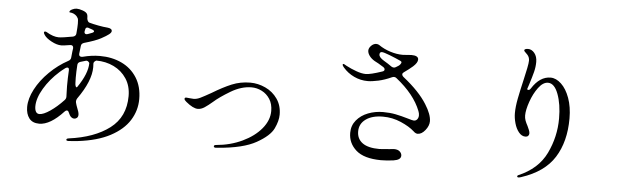

<svg xmlns="http://www.w3.org/2000/svg" viewBox="-52 -1001 4104 1256"><g transform="rotate(5 2000.0 -373.5)"><path d="M865 -253Q865 -178 824.5 -113.5Q784 -49 700 -4.5Q616 40 489 55Q465 58 427 60Q413 60 413 53Q413 45 427 43Q595 21 694.5 -54.5Q794 -130 794 -267Q794 -333 762.5 -381Q731 -429 678.5 -454.5Q626 -480 563 -480Q546 -471 546 -459L547 -435Q547 -344 460 -222Q454 -212 454 -203Q454 -197 455 -194Q460 -175 465 -163Q478 -133 478 -117Q478 -103 470 -96Q462 -89 452 -89Q443 -89 435 -94.5Q427 -100 422 -109L414 -125Q409 -138 400 -138Q394 -138 386 -130Q299 -36 227 -36Q182 -36 160.5 -64.5Q139 -93 139 -138Q139 -193 171.5 -255Q204 -317 260 -372Q316 -427 381 -462Q397 -470 398 -486L402 -525L405 -546V-550Q405 -559 399 -563.5Q393 -568 383 -566Q341 -559 326 -559Q297 -559 261.5 -578Q226 -597 213 -617Q206 -628 206 -632Q206 -640 214 -640Q219 -640 224 -637Q269 -610 305 -610Q315 -610 341 -613.5Q367 -617 398 -623Q417 -628 418 -645Q422 -687 422 -710Q422 -737 418 -745Q411 -759 399 -767Q387 -775 376 -777Q371 -778 365.5 -778.5Q360 -779 360 -781Q360 -791 376 -799Q392 -807 406 -807Q423 -807 446.5 -798.5Q470 -790 476 -778Q481 -769 481 -746Q486 -726 497 -723Q522 -716 556.5 -709.5Q591 -703 618 -701Q647 -698 647 -681Q647 -671 632 -659Q617 -647 582 -628Q547 -609 473 -588Q455 -582 454 -566L448 -515V-511Q448 -504 452.5 -500Q457 -496 464 -496Q470 -496 473 -497Q530 -512 585 -512Q664 -512 727.5 -482Q791 -452 828 -393.5Q865 -335 865 -253ZM471 -667Q470 -665 470 -660Q470 -654 473.5 -650Q477 -646 484 -646L493 -648Q506 -652 522 -659Q525 -660 528.5 -663Q532 -666 532 -669Q532 -676 513 -682L498 -687Q492 -690 487 -690Q475 -690 473 -676ZM496 -473Q467 -465 459 -462Q442 -456 442 -439Q439 -397 439 -356Q439 -333 440 -322Q440 -307 444.5 -299Q449 -291 454 -297Q519 -391 519 -460Q509 -476 496 -473ZM380 -205Q389 -215 389 -227Q389 -250 388 -261L387 -298Q387 -350 390 -399V-403Q390 -418 379 -418Q374 -418 366 -413Q342 -395 330 -384Q269 -330 230.5 -265Q192 -200 192 -147Q192 -125 199.5 -112Q207 -99 223 -99Q249 -99 292.5 -128.5Q336 -158 380 -205Z M1378 12Q1378 3 1391 2Q1485 -6 1563 -43Q1641 -80 1686.5 -135Q1732 -190 1732 -251Q1732 -297 1711.5 -329Q1691 -361 1658.5 -377.5Q1626 -394 1591 -394Q1524 -394 1454.5 -352.5Q1385 -311 1347 -277Q1319 -253 1296.5 -238Q1274 -223 1252 -223Q1221 -223 1174 -262Q1160 -273 1160 -281Q1160 -290 1171 -290Q1177 -290 1191.5 -288Q1206 -286 1219 -286Q1240 -286 1263.5 -297.5Q1287 -309 1333 -335Q1402 -377 1458.5 -400.5Q1515 -424 1580 -424Q1631 -424 1679.5 -401.5Q1728 -379 1758.5 -335.5Q1789 -292 1789 -232Q1789 -191 1765 -140.5Q1741 -90 1655.5 -42Q1570 6 1405 19L1388 20Q1384 20 1381 17.5Q1378 15 1378 12Z M2772 -274Q2772 -245 2748.5 -215.5Q2725 -186 2699 -186Q2685 -186 2671 -200Q2639 -229 2582.5 -253.5Q2526 -278 2464 -278Q2393 -278 2351.5 -248Q2310 -218 2310 -168Q2310 -119 2347 -92Q2384 -65 2459 -65Q2471 -65 2523 -70Q2544 -73 2554 -73Q2579 -73 2592 -61Q2605 -49 2605 -34Q2605 -6 2557 1Q2515 7 2474 7Q2363 6 2311 -40Q2259 -86 2259 -154Q2259 -202 2288 -237Q2317 -272 2363.5 -290Q2410 -308 2462 -308Q2507 -308 2544.5 -300.5Q2582 -293 2626 -280Q2658 -270 2667 -270Q2680 -270 2688.5 -280.5Q2697 -291 2697 -307Q2697 -320 2691 -335Q2650 -441 2529 -537Q2522 -543 2513 -543Q2508 -543 2500 -540Q2454 -519 2412.5 -510Q2371 -501 2343 -501Q2296 -501 2253.5 -521Q2211 -541 2181 -576Q2171 -588 2171 -593Q2171 -599 2176 -599Q2179 -599 2186.5 -594.5Q2194 -590 2198 -588Q2228 -572 2264 -559Q2300 -546 2326 -546Q2358 -546 2434 -572Q2447 -576 2447 -586Q2447 -595 2436 -602Q2400 -625 2377 -636Q2355 -649 2342.5 -666.5Q2330 -684 2330 -700Q2330 -717 2345.5 -732.5Q2361 -748 2379 -748Q2391 -748 2399 -742Q2432 -719 2474.5 -705.5Q2517 -692 2556 -692L2588 -694L2613 -696Q2660 -696 2660 -670Q2660 -649 2631 -623Q2607 -602 2574 -579Q2565 -573 2565 -565Q2565 -556 2576 -547Q2682 -463 2731 -384Q2772 -319 2772 -274ZM2490 -609Q2498 -604 2506 -604Q2512 -604 2519 -608Q2540 -619 2547 -629Q2553 -637 2553 -642Q2553 -648 2544 -652Q2514 -666 2473 -682Q2432 -698 2420 -698Q2405 -698 2405 -681Q2405 -662 2439 -642Q2465 -627 2490 -609Z M3680 -372Q3680 -220 3614.5 -116Q3549 -12 3399 37Q3388 41 3381 41Q3372 41 3372 34Q3372 30 3377 27Q3507 -28 3559.5 -137Q3612 -246 3612 -366Q3612 -460 3587 -526.5Q3562 -593 3520 -593Q3487 -593 3457 -552.5Q3427 -512 3408 -457.5Q3389 -403 3389 -367Q3389 -350 3394.5 -334.5Q3400 -319 3411 -299Q3417 -287 3422 -274Q3427 -261 3427 -252Q3427 -242 3420.5 -235.5Q3414 -229 3403 -229Q3378 -229 3359 -252.5Q3340 -276 3330.5 -310.5Q3321 -345 3321 -376Q3321 -418 3331.5 -472Q3342 -526 3360 -603Q3369 -641 3376 -676Q3383 -711 3383 -726Q3383 -749 3368 -765Q3363 -771 3354.5 -778.5Q3346 -786 3346 -791Q3346 -796 3353 -799Q3360 -802 3370 -802Q3395 -802 3413 -779.5Q3431 -757 3431 -722Q3431 -689 3422.5 -655.5Q3414 -622 3397 -569L3387 -539Q3391 -535 3396 -535Q3404 -535 3411 -546Q3463 -628 3534 -628Q3570 -628 3604 -596Q3638 -564 3659 -506Q3680 -448 3680 -372Z"/></g></svg>

Font: Shippori Mincho B1
Style: Regular
Weight: 400
Designer: FONTDASU
Foundry: FONTDASU / Google Inc. / but / Adobe
Version: Version 3.110; ttfautohint (v1.8.3)